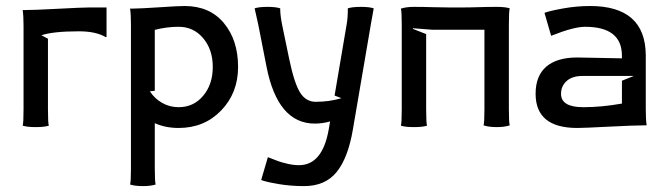

<svg xmlns="http://www.w3.org/2000/svg" viewBox="-20 -425 2229 645"><path d="M59.1 -58.1V-336.9Q59.1 -371.6 56.2 -391.1H58.6Q91.8 -391.1 173.8 -395.5Q255.9 -399.9 277.8 -399.9H337.9V-301.8L335.9 -299.8Q303.2 -319.8 245.1 -319.8Q159.2 -319.8 119.1 -306.6L141.1 -294.9V-58.1Q141.1 -11.7 144 -2.9Q129.4 2 100.1 2Q70.8 2 56.2 -2.9Q59.1 -11.7 59.1 -58.1Z M419.9 -341.8Q419.9 -376.5 417 -396H423.3Q455.1 -396.5 516.6 -400.6Q578.1 -404.8 600.1 -404.8Q684.6 -404.8 732.2 -347.4Q779.8 -290 779.8 -200.2Q779.8 -112.8 723.1 -54Q666.5 4.9 580.1 4.9Q535.6 4.9 500 -11.2V140.1Q500 186 502.9 194.8Q486.8 200.2 460 200.2Q433.1 200.2 417 194.8Q419.9 186 419.9 140.1ZM500 -120.1 483.4 -118.2Q500 -93.3 525.1 -79.1Q550.3 -64.9 580.1 -64.9Q630.4 -64.9 662.6 -103.3Q694.8 -141.6 694.8 -200.2Q694.8 -258.3 662.6 -296.6Q630.4 -335 580.1 -335Q540 -335 500 -324.7Z M1037.6 -9.8Q913.1 -9.8 875.5 -200.2L847.7 -341.8L835.4 -397Q850.1 -401.9 878.4 -401.9Q906.7 -401.9 921.4 -397V-393.1Q921.4 -373.5 927.7 -341.8L951.7 -226.1Q968.8 -144.5 988.3 -113.8Q1007.8 -83 1040.5 -83Q1086.9 -83 1127 -95.2L1104 -104L1144.5 -342.8Q1148.4 -363.8 1148.4 -392.1V-397Q1163.1 -401.9 1192.4 -401.9Q1220.7 -401.9 1235.4 -397Q1229 -361.3 1225.6 -341.8L1165.5 9.8Q1149.4 105 1111.1 152.6Q1072.8 200.2 1001.5 200.2Q955.6 200.2 914.3 193.1Q873 186 857.4 179.7L879.9 103Q903.8 112.3 914.1 116.2Q924.3 120.1 945.1 125Q965.8 129.9 984.4 129.9Q1063.5 129.9 1084.5 8.8L1088.9 -17.1Q1063.5 -9.8 1037.6 -9.8Z M1329.6 -58.1V-341.8Q1329.6 -387.2 1326.7 -396Q1344.2 -401.9 1370.6 -401.9Q1402.8 -401.9 1432.4 -400.9Q1461.9 -399.9 1491.7 -399.9H1527.3Q1557.6 -399.9 1586.9 -400.9Q1616.2 -401.9 1648.4 -401.9Q1677.7 -401.9 1692.4 -397Q1689.5 -388.2 1689.5 -341.8V-58.1Q1689.5 -12.7 1692.4 -3.9Q1674.8 2 1648.4 2Q1622.1 2 1604.5 -3.9Q1607.4 -12.7 1607.4 -58.1V-325.2H1430.7L1367.7 -330.1L1366.7 -328.1L1411.6 -310.5V-58.1Q1411.6 -11.7 1414.6 -2.9Q1399.9 2 1370.6 2Q1341.3 2 1326.7 -2.9Q1329.6 -11.7 1329.6 -58.1Z M1779.3 -109.9Q1779.3 -170.4 1815.2 -201.2Q1851.1 -231.9 1919.4 -231.9L2069.3 -229V-237.8Q2069.3 -335 1945.3 -335Q1907.2 -335 1831.5 -304.7L1809.1 -381.8Q1825.2 -388.2 1870.8 -396.5Q1916.5 -404.8 1962.4 -404.8Q2147.9 -404.8 2149.4 -240.2V-58.1Q2149.4 -23.4 2152.3 -3.9H2145.5Q2110.8 -3.9 2025.6 0.5Q1940.4 4.9 1919.4 4.9Q1779.3 4.9 1779.3 -109.9ZM1864.7 -109.9Q1864.7 -64.9 1939.5 -64.9Q2001 -64.9 2069.3 -77.1V-153.8L2109.4 -169.9H1937.5Q1902.3 -169.9 1883.5 -152.8Q1864.7 -135.7 1864.7 -109.9Z"/></svg>

Font: Nikodecs
Style: Medium
Weight: 500
Version: Version 0.29